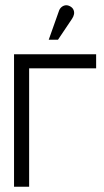

<svg xmlns="http://www.w3.org/2000/svg" viewBox="-20 -705 392 725"><path d="M252 -634Q258 -643 259.5 -651.5Q261 -660 257.5 -668Q254 -676 245 -681Q236 -686 227.5 -685Q219 -684 212 -678Q205 -672 202 -662L164 -555H199ZM33 -500V0H90V-447H343V-500Z"/></svg>

Font: AdventPro_ExpandedRegular
Style: ExpandedRegular
Weight: 400
Width: 7
Designer: VivaRado, Andreas Kalpakidis
Foundry: VivaRado, Andreas Kalpakidis
Version: Version 3.000